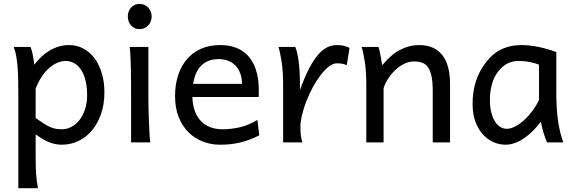

<svg xmlns="http://www.w3.org/2000/svg" viewBox="-20 -743 2997 1002"><path d="M302.7 -68.4Q328.6 -68.4 352.3 -80.6Q376 -92.8 394.3 -116Q412.6 -139.2 423.6 -172.1Q434.6 -205.1 434.6 -246.6Q434.6 -287.1 427 -320.1Q419.4 -353 404.8 -376.2Q390.1 -399.4 369.4 -412.1Q348.6 -424.8 322.3 -424.8Q301.3 -424.8 279.3 -415.5Q257.3 -406.2 236.6 -388.2Q215.8 -370.1 197.8 -343Q179.7 -315.9 166 -280.8V-127Q190.9 -109.4 209.2 -97.9Q227.5 -86.4 242.7 -79.8Q257.8 -73.2 271.7 -70.8Q285.6 -68.4 302.7 -68.4ZM75.7 -236.8Q75.7 -282.2 75 -321Q74.2 -359.9 71.8 -392.3Q69.3 -424.8 64.5 -451.2Q59.6 -477.5 51.3 -498H139.2Q144.5 -485.4 149.9 -462.2Q155.3 -439 158.7 -405.3Q175.8 -427.7 196 -446.8Q216.3 -465.8 239 -479.2Q261.7 -492.7 286.9 -500.2Q312 -507.8 339.4 -507.8Q380.9 -507.8 415.3 -489.5Q449.7 -471.2 473.9 -438.2Q498 -405.3 511.5 -360.1Q524.9 -314.9 524.9 -261.2Q524.9 -198.7 507.3 -148.2Q489.7 -97.7 459.7 -62Q429.7 -26.4 389.2 -7.1Q348.6 12.2 302.7 12.2Q283.2 12.2 265.9 8.3Q248.5 4.4 232.2 -2.4Q215.8 -9.3 199.7 -19.3Q183.6 -29.3 166 -41.5V73.2Q166 102.5 166.7 126.2Q167.5 149.9 168.9 169.9Q170.4 189.9 172.9 206.8Q175.3 223.6 178.2 239.3H75.7Z M647 -656.7Q647 -670.4 651.4 -682.4Q655.8 -694.3 663.8 -703.4Q671.9 -712.4 683.1 -717.5Q694.3 -722.7 708 -722.7Q721.7 -722.7 733.4 -717.5Q745.1 -712.4 753.4 -703.4Q761.7 -694.3 766.6 -682.4Q771.5 -670.4 771.5 -656.7Q771.5 -643.1 766.6 -631.1Q761.7 -619.1 753.4 -610.1Q745.1 -601.1 733.4 -595.9Q721.7 -590.8 708 -590.8Q694.3 -590.8 683.1 -595.9Q671.9 -601.1 663.8 -610.1Q655.8 -619.1 651.4 -631.1Q647 -643.1 647 -656.7ZM754.4 -231.9Q754.4 -208.5 755.1 -176.5Q755.9 -144.5 757.1 -111.8Q758.3 -79.1 760 -49.3Q761.7 -19.5 764.2 0H664.1V-258.8Q664.1 -294.4 663.8 -329.1Q663.6 -363.8 662.8 -394.8Q662.1 -425.8 660.6 -452.4Q659.2 -479 656.7 -498H754.4Z M1127.9 -507.8Q1168 -507.8 1198.7 -498.3Q1229.5 -488.8 1252 -471.9Q1274.4 -455.1 1289.6 -432.6Q1304.7 -410.2 1313.7 -384.3Q1322.8 -358.4 1326.7 -330.3Q1330.6 -302.2 1330.6 -274.9V-255.9Q1330.6 -243.7 1330.1 -236.8H983.9Q985.4 -193.8 997.3 -162.1Q1009.3 -130.4 1030 -109.6Q1050.8 -88.9 1078.9 -78.6Q1106.9 -68.4 1140.1 -68.4Q1187.5 -68.4 1232.9 -79.1Q1278.3 -89.8 1323.2 -117.2L1333 -36.6Q1307.1 -23.4 1282.2 -14.2Q1257.3 -4.9 1232.4 1Q1207.5 6.8 1181.9 9.5Q1156.2 12.2 1127.9 12.2Q1081.1 12.2 1038.6 -4.2Q996.1 -20.5 963.9 -52.5Q931.6 -84.5 912.6 -131.8Q893.6 -179.2 893.6 -241.7Q893.6 -302.2 909.9 -351.3Q926.3 -400.4 956.5 -435.3Q986.8 -470.2 1030.3 -489Q1073.7 -507.8 1127.9 -507.8ZM1120.6 -434.6Q1066.9 -434.6 1032.7 -403.1Q998.5 -371.6 987.8 -305.2H1242.7Q1242.7 -336.4 1233.6 -360.6Q1224.6 -384.8 1208.3 -401.4Q1191.9 -418 1169.4 -426.3Q1147 -434.6 1120.6 -434.6Z M1457.5 0V-300.3Q1457.5 -372.6 1449.5 -422.6Q1441.4 -472.7 1433.1 -498H1521Q1526.9 -484.4 1531.5 -463.6Q1536.1 -442.9 1539.3 -417.5Q1542.5 -392.1 1543.9 -363.3Q1545.4 -334.5 1545.4 -305.2V-273.4Q1570.3 -342.3 1594.2 -387.5Q1618.2 -432.6 1641.8 -459.5Q1665.5 -486.3 1689.5 -497.1Q1713.4 -507.8 1738.3 -507.8Q1756.8 -507.8 1772.5 -504.4Q1788.1 -501 1804.2 -493.2L1789.6 -402.8Q1775.4 -408.7 1764.6 -410.6Q1753.9 -412.6 1738.3 -412.6Q1718.3 -412.6 1696.3 -395.8Q1674.3 -378.9 1653.1 -351.1Q1631.8 -323.2 1612.8 -288.1Q1593.8 -252.9 1579.3 -216.1Q1564.9 -179.2 1556.4 -144Q1547.9 -108.9 1547.9 -81.5Q1547.9 -69.3 1548.1 -59.1Q1548.3 -48.8 1549.6 -39.3Q1550.8 -29.8 1552.7 -20.3Q1554.7 -10.7 1557.6 0Z M2167.5 -507.8Q2245.6 -507.8 2287.1 -456.8Q2328.6 -405.8 2328.6 -305.2V0H2238.3V-268.6Q2238.3 -314.5 2232.2 -344.2Q2226.1 -374 2214.1 -391.4Q2202.1 -408.7 2183.8 -415.5Q2165.5 -422.4 2140.6 -422.4Q2114.3 -422.4 2089.1 -409.9Q2064 -397.5 2043 -377.7Q2022 -357.9 2005.9 -333Q1989.7 -308.1 1981.9 -283.2V0H1891.6V-300.3Q1891.6 -372.6 1883.5 -422.6Q1875.5 -472.7 1867.2 -498H1955.1Q1958 -490.2 1960.9 -477.8Q1963.9 -465.3 1966.3 -451.7Q1968.8 -438 1970.7 -424.8L1974.6 -402.8Q2021 -458.5 2068.4 -483.2Q2115.7 -507.8 2167.5 -507.8Z M2685.5 -424.8Q2669.9 -424.8 2654.1 -421.1Q2638.2 -417.5 2622.8 -408.7Q2607.4 -399.9 2593 -385.5Q2578.6 -371.1 2565.9 -349.1Q2552.7 -326.7 2544.7 -293.2Q2536.6 -259.8 2536.6 -224.6Q2536.6 -184.1 2544.2 -155Q2551.8 -126 2564.2 -107.2Q2576.7 -88.4 2592.5 -79.6Q2608.4 -70.8 2624.5 -70.8Q2645 -70.8 2669.2 -83.5Q2693.4 -96.2 2716.3 -117.2Q2739.3 -138.2 2759.5 -165.5Q2779.8 -192.9 2793 -222.2V-405.3Q2785.6 -408.7 2774.2 -412.1Q2762.7 -415.5 2748.8 -418.5Q2734.9 -421.4 2718.5 -423.1Q2702.1 -424.8 2685.5 -424.8ZM2883.3 -258.8Q2883.3 -166.5 2893.6 -103.8Q2903.8 -41 2919.9 0H2834.5Q2832 -6.3 2827.6 -17.6Q2823.2 -28.8 2818.6 -43.2Q2814 -57.6 2809.8 -74.2Q2805.7 -90.8 2802.7 -107.4Q2783.7 -83 2762.5 -61.5Q2741.2 -40 2717.8 -23.4Q2694.3 -6.8 2668.9 2.7Q2643.6 12.2 2617.2 12.2Q2586.4 12.2 2555.9 -1Q2525.4 -14.2 2501 -40.5Q2476.6 -66.9 2461.4 -106.7Q2446.3 -146.5 2446.3 -200.2Q2446.3 -256.3 2458.7 -302Q2471.2 -347.7 2492.7 -383.3Q2511.7 -414.6 2533.2 -438Q2554.7 -461.4 2580.3 -476.8Q2606 -492.2 2636.7 -500Q2667.5 -507.8 2705.1 -507.8Q2723.6 -507.8 2746.3 -505.1Q2769 -502.4 2792.7 -497.6Q2816.4 -492.7 2839.8 -485.8Q2863.3 -479 2883.3 -471.2Z"/></svg>

Font: Andika Basic
Style: Regular
Weight: 400
Designer: Annie Olsen & Victor Gaultney
Foundry: SIL International
Version: Version 1.000